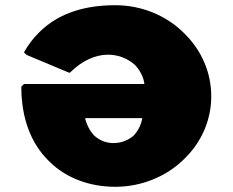

<svg xmlns="http://www.w3.org/2000/svg" viewBox="-20 -696 895 738"><path d="M307 -242H527C523 -219 513 -196 495 -176C476 -159 449 -146 416 -146C387 -146 362 -157 342 -175C326 -192 314 -214 307 -242ZM535 -373H72L62 -363V-361C62 -239 101 -143 166 -79L173 -72C236 -11 325 22 423 22C525 22 619 -18 685 -82L692 -89C754 -150 792 -234 792 -326C792 -418 754 -502 692 -564L685 -571C619 -636 525 -676 423 -676C309 -676 208 -647 134 -575L126 -567C107 -548 89 -524 74 -498L72 -495L82 -485L247 -416L250 -418C344 -510 443 -497 499 -446C518 -426 532 -400 535 -373Z"/></svg>

Font: Hussar Woodtype
Style: Ultra
Weight: 900
Foundry: Cannot Into Space Fonts
Version: Version 1.07